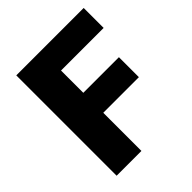

<svg xmlns="http://www.w3.org/2000/svg" viewBox="-171 -700 805 805"><g transform="rotate(-45 231.5 -297.5)"><path d="M56.3 0V-595H456V-476.7H203.3V0ZM161.1 -226.2V-344.6H414.5V-226.2Z"/></g></svg>

Font: Encode Sans SC Condensed Thin
Style: Regular
Weight: 100
Width: 3
Designer: Multiple Designers
Foundry: Impallari Type
Version: Version 3.002